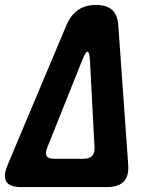

<svg xmlns="http://www.w3.org/2000/svg" viewBox="-40 -760 660 780"><path d="M230 -657.9Q247.9 -699.5 277.5 -719.7Q307.1 -740 350 -740Q392.9 -740 415.4 -719.7Q437.8 -699.5 440.5 -657.9L480.8 -91Q484.2 -45 462.9 -22.5Q441.5 0 393.5 0H46.5Q-1.5 0 -14.6 -22.5Q-27.7 -45 -8.6 -91ZM299.4 -115Q322.9 -115 334 -126.3Q345.1 -137.5 344.1 -161L325.4 -515.5Q323.1 -550.1 315.2 -550.1Q307.4 -550.1 294 -515.5L152.2 -161Q142.8 -137.5 149.4 -126.3Q155.9 -115 180.1 -115Z"/></svg>

Font: Maple Mono
Style: Italic
Weight: 400
Italic angle: -10°
Monospace: yes
Designer: subframe7536
Version: Version 7.300